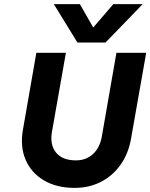

<svg xmlns="http://www.w3.org/2000/svg" viewBox="-20 -907 732 935"><path d="M494 -700H357L242 -887H369L434 -773L532 -887H675ZM157 -650H301L233 -265Q222 -202 253 -164Q284 -126 350 -126Q400 -126 433.5 -157.5Q467 -189 476 -243L547 -650H692L618 -231Q605 -158 567 -104.5Q529 -51 471.5 -21.5Q414 8 344 8Q256 8 194 -28.5Q132 -65 104.5 -129.5Q77 -194 92 -277Z"/></svg>

Font: Overused Grotesk
Style: Bold Italic
Weight: 700
Italic angle: -10°
Version: Version 0.003